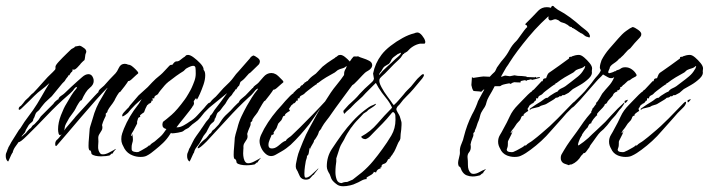

<svg xmlns="http://www.w3.org/2000/svg" viewBox="-49 -528 2466 668"><path d="M-21 34Q-29 28 -29 15Q-29 9 -28 6Q-26 1 -24.5 -2.5Q-23 -6 -22 -10Q-20 -12 -20 -15Q-17 -20 -14.5 -24.5Q-12 -29 -10 -33L17 -76Q18 -77 20 -79.5Q22 -82 22 -82L36 -104L66 -145Q80 -165 95 -191.5Q110 -218 123 -239Q109 -226 95.5 -216Q82 -206 71 -195Q67 -191 53.5 -177.5Q40 -164 25 -150Q21 -146 18 -146Q16 -146 16 -149Q16 -156 24 -160Q33 -170 35.5 -174Q38 -178 45 -184Q50 -188 55.5 -194.5Q61 -201 67 -205Q71 -209 81.5 -220.5Q92 -232 102.5 -244Q113 -256 117 -260Q140 -282 142.5 -285.5Q145 -289 144 -296Q144 -301 156 -314Q168 -327 181.5 -340Q195 -353 198 -356Q200 -358 205.5 -360.5Q211 -363 212 -366L228 -369Q234 -368 244.5 -360Q255 -352 249 -341Q248 -340 247 -330Q246 -320 244 -318Q243 -318 236.5 -311.5Q230 -305 230 -304Q218 -290 212.5 -287Q207 -284 206 -286Q205 -288 204 -288Q204 -288 204 -286Q204 -284 202 -279Q199 -277 196.5 -273.5Q194 -270 192 -266H189Q188 -262 185.5 -259.5Q183 -257 181 -254L176 -246L168 -238L131 -193Q129 -191 117.5 -180.5Q106 -170 104 -167Q100 -162 95.5 -156.5Q91 -151 87 -145Q83 -141 79.5 -138.5Q76 -136 74 -130Q73 -128 71 -121.5Q69 -115 67 -115Q67 -107 61.5 -103Q56 -99 51 -93L41 -76L38 -68L27 -55L26 -52L42 -66Q42 -67 47.5 -73Q53 -79 53 -79Q59 -82 61.5 -87Q64 -92 71 -96L85 -111L93 -123Q104 -134 115 -145Q126 -156 137 -167Q137 -169 144.5 -176Q152 -183 154 -182Q155 -189 163.5 -194.5Q172 -200 176 -204Q187 -215 198 -225Q209 -235 220 -245Q225 -249 236.5 -259.5Q248 -270 259 -270Q270 -270 275 -257Q277 -253 277 -246Q277 -233 263 -222Q249 -211 235 -179Q232 -181 224.5 -169Q217 -157 215 -152Q210 -142 204 -134.5Q198 -127 192 -118Q177 -93 176.5 -86Q176 -79 174 -74Q182 -85 192 -96Q202 -107 210 -117Q210 -118 222.5 -131.5Q235 -145 251 -162.5Q267 -180 279.5 -193.5Q292 -207 293 -207Q294 -214 301.5 -220Q309 -226 313 -230Q333 -253 353 -273Q358 -278 364.5 -292Q371 -306 385 -306Q391 -306 397 -303Q401 -303 405 -301Q408 -300 415.5 -293.5Q423 -287 428.5 -280.5Q434 -274 431 -272Q427 -268 425 -267Q421 -264 411.5 -254.5Q402 -245 397 -246Q397 -246 393 -239.5Q389 -233 369 -208Q366 -209 358.5 -196Q351 -183 349 -178Q343 -168 336.5 -160Q330 -152 325 -142V-141Q325 -138 323 -136.5Q321 -135 319 -133V-125Q318 -123 313.5 -113.5Q309 -104 306 -93Q309 -82 305 -75Q301 -68 296.5 -61Q292 -54 293 -44Q294 -39 292.5 -21Q291 -3 301 7Q303 9 309 9Q319 9 331 2.5Q343 -4 347 -6L353 -10Q355 -8 353 -8Q352 -7 347.5 -1.5Q343 4 344 6Q340 6 340 6L332 13Q328 14 319.5 15Q311 16 302 16Q292 16 283 14Q274 12 270 8Q268 4 268.5 3Q269 2 267 -2Q264 -7 263 -5Q262 -3 260 -10Q259 -13 259 -21Q259 -33 260.5 -47.5Q262 -62 262 -67Q262 -80 266 -91.5Q270 -103 273 -114Q284 -156 306 -190Q311 -198 315.5 -206.5Q320 -215 325 -222H324Q308 -206 284 -179Q260 -152 234 -121.5Q208 -91 185 -64Q162 -37 148 -21Q147 -20 146 -20Q143 -20 143 -27Q143 -38 152 -44Q159 -51 163 -58Q164 -58 164 -59Q164 -60 165 -61Q158 -54 155 -63Q154 -67 153.5 -70.5Q153 -74 153 -78Q153 -101 163 -127Q173 -153 182 -167Q190 -181 198.5 -195Q207 -209 217 -220L219 -225L220 -226Q214 -225 210.5 -220.5Q207 -216 204 -212Q200 -208 195.5 -203.5Q191 -199 186 -195Q151 -165 114 -126Q77 -87 45 -56Q21 -32 16 -34Q10 -26 3.5 -16.5Q-3 -7 -5 3Q-6 3 -10 11Q-14 19 -17 26.5Q-20 34 -21 34Z M682 -171Q685 -171 683 -166.5Q681 -162 681 -160L648 -119Q640 -109 630 -102.5Q620 -96 611 -87Q608 -83 601 -80Q594 -77 590 -73Q586 -69 570.5 -66.5Q555 -64 549 -64Q548 -64 546 -66L542 -60Q532 -44 518.5 -31Q505 -18 491 -7Q484 -1 476.5 4.5Q469 10 461 14Q453 18 440 18Q426 18 413 13Q394 6 384 -11Q380 -18 376.5 -26Q373 -34 373 -44Q373 -55 376 -63.5Q379 -72 382 -80Q400 -124 431 -163Q433 -165 436.5 -171Q440 -177 444 -183Q439 -179 432.5 -173.5Q426 -168 421 -163Q415 -156 411.5 -153Q408 -150 400 -140Q398 -136 389 -129.5Q380 -123 378 -123Q375 -123 376.5 -128.5Q378 -134 394 -150Q397 -152 399 -155Q401 -158 403 -161L433 -196L465 -225Q470 -230 480.5 -241.5Q491 -253 510 -268Q515 -272 525.5 -283.5Q536 -295 540 -299Q545 -304 550 -302L554 -307Q560 -315 566 -314.5Q572 -314 579 -320L588 -327H589V-328Q594 -330 596.5 -333.5Q599 -337 605 -337Q613 -337 625 -328Q637 -319 647 -308.5Q657 -298 659 -290Q659 -288 659 -287Q659 -286 660 -284Q665 -279 665 -266Q665 -251 659 -233.5Q653 -216 646.5 -201.5Q640 -187 636 -181Q636 -181 634.5 -184.5Q633 -188 630 -183L625 -176L626 -168L624 -161H623Q620 -155 611.5 -144Q603 -133 591 -118Q585 -111 578 -102Q571 -93 565 -85H568Q578 -85 590.5 -92Q603 -99 611 -105Q625 -113 636.5 -125.5Q648 -138 661 -152Q665 -157 668 -160.5Q671 -164 675 -168Q678 -171 682 -171ZM518 -104Q529 -112 548 -128.5Q567 -145 594 -182Q598 -187 607 -202.5Q616 -218 618 -223Q623 -234 627.5 -246.5Q632 -259 632 -272Q632 -286 631 -292.5Q630 -299 623 -299Q615 -299 598 -289L590 -281Q564 -265 538 -244Q537 -243 535.5 -242.5Q534 -242 534 -240Q532 -240 524 -231Q516 -222 509 -213Q502 -204 502 -203Q500 -199 493.5 -196Q487 -193 488 -186H481L483 -178H478V-177Q478 -170 471 -168Q469 -166 469 -168Q468 -165 466.5 -164.5Q465 -164 463 -162L457 -150L452 -137Q451 -137 444.5 -132Q438 -127 438 -126L439 -121Q432 -120 431 -115Q430 -110 428 -105V-98L415 -73L409 -63Q408 -62 407 -59Q406 -56 407 -56V-55H409L410 -63Q412 -59 413 -50.5Q414 -42 413 -37Q412 -33 410.5 -27.5Q409 -22 409 -17V-9Q409 -2 418 0Q427 2 432 1Q434 0 443.5 -5Q453 -10 461.5 -15.5Q470 -21 469 -23L470 -22H473Q475 -27 482 -31Q489 -35 493 -39Q500 -45 507.5 -51.5Q515 -58 520 -65L530 -79Q516 -82 516 -94Q516 -98 518 -104Z M610 34Q602 28 602 15Q602 9 603 6Q605 1 606.5 -2.5Q608 -6 609 -10L612 -15L621 -33Q626 -44 634 -55Q642 -66 649 -76Q649 -77 651 -79.5Q653 -82 653 -82L668 -104Q672 -109 676.5 -114Q681 -119 682 -125L683 -126Q686 -128 690.5 -134.5Q695 -141 697 -145Q708 -159 718.5 -173Q729 -187 739 -201L741 -204L687 -160Q678 -153 669 -143.5Q660 -134 650 -125Q643 -119 640 -119Q638 -119 638 -122Q638 -128 647 -135Q654 -140 658 -145.5Q662 -151 669 -157Q674 -161 681.5 -171Q689 -181 694 -185Q701 -190 711.5 -202.5Q722 -215 728 -221Q754 -245 763 -258Q772 -271 782 -281L817 -321Q820 -324 824 -330L832 -335Q838 -334 848.5 -326Q859 -318 853 -306Q853 -305 845 -297.5Q837 -290 829 -282Q821 -274 819 -273Q817 -273 817 -272Q800 -252 794 -248Q788 -244 787.5 -243Q787 -242 783 -230Q780 -228 777.5 -224.5Q775 -221 773 -217H770Q769 -213 766.5 -210.5Q764 -208 762 -205L757 -197L749 -189L742 -179Q740 -176 738.5 -173Q737 -170 735 -167Q731 -162 726.5 -156.5Q722 -151 718 -145Q715 -141 711 -138.5Q707 -136 705 -130Q704 -128 702 -121.5Q700 -115 698 -115Q698 -107 692.5 -103Q687 -99 682 -93L673 -76L669 -68L659 -55L650 -38Q645 -28 636.5 -18Q628 -8 626 3Q625 3 621.5 11Q618 19 614.5 26.5Q611 34 610 34ZM837 44Q833 45 825 46Q817 47 808 47Q798 47 788.5 45Q779 43 775 39Q773 35 773.5 34Q774 33 772 29Q768 23 767.5 25Q767 27 765 21Q764 18 764 10Q764 -2 765.5 -16.5Q767 -31 767 -36Q767 -49 770.5 -60.5Q774 -72 777 -83Q782 -104 791 -123Q800 -142 810 -160Q818 -174 827 -188.5Q836 -203 847 -216L849 -220Q844 -219 840 -214.5Q836 -210 833 -206Q830 -202 825 -197Q820 -192 815 -188Q779 -155 740.5 -112.5Q702 -70 670 -36Q646 -12 640 -12Q636 -12 643.5 -23Q651 -34 668 -47Q668 -47 673.5 -53.5Q679 -60 679 -61Q685 -64 687.5 -69.5Q690 -75 697 -79L712 -95L720 -107Q729 -121 741.5 -132Q754 -143 765 -156Q766 -157 773.5 -164.5Q781 -172 782 -172Q784 -179 792.5 -185.5Q801 -192 805 -196L829 -221L830 -222L832 -221L831 -222Q833 -227 839.5 -231.5Q846 -236 850 -240Q855 -245 867 -259.5Q879 -274 895 -274Q903 -274 910 -270Q913 -269 920.5 -262Q928 -255 933.5 -249Q939 -243 936 -241Q932 -237 930 -236Q926 -233 916.5 -224Q907 -215 902 -216Q902 -216 897.5 -209Q893 -202 873 -177Q871 -179 863.5 -166Q856 -153 853 -148Q848 -137 841.5 -129.5Q835 -122 829 -112V-110Q829 -107 827 -105.5Q825 -104 823 -102V-95Q823 -92 818.5 -82.5Q814 -73 811 -62Q814 -51 810 -44Q806 -37 801.5 -30.5Q797 -24 798 -13Q798 -11 797.5 -6Q797 -1 797 6Q797 14 799 23Q801 32 806 37Q809 40 814 40Q824 40 836 33.5Q848 27 852 25L858 21Q858 22 858 22Q857 24 852 29.5Q847 35 848 37Q845 37 845 37Z M1029 93Q1024 97 1015 97Q1002 97 995 87L989 74Q987 68 983.5 63Q980 58 980 51Q980 43 982 35.5Q984 28 985 21Q988 7 994 -7.5Q1000 -22 1005 -35Q1015 -60 1028 -83.5Q1041 -107 1054 -131L1066 -152L1061 -145Q1052 -132 1044 -120Q1036 -108 1027 -96Q1012 -77 995.5 -58.5Q979 -40 962 -24Q955 -18 947 -12Q939 -6 930 -1Q922 3 912.5 9Q903 15 894 15Q884 15 875 7Q866 -1 861 -11Q858 -17 856 -23.5Q854 -30 854 -38Q855 -50 860 -60Q865 -70 870 -80Q883 -103 898.5 -123.5Q914 -144 932 -163Q935 -167 943.5 -176.5Q952 -186 960.5 -194.5Q969 -203 972 -203Q970 -205 972 -205Q975 -208 982 -215Q989 -222 993 -222Q994 -224 997 -228Q1000 -232 1003 -232V-231Q1004 -233 1005.5 -235Q1007 -237 1009 -237Q1009 -239 1010 -239L1012 -242H1015Q1017 -246 1021 -246L1025 -251Q1030 -257 1037 -262.5Q1044 -268 1050 -272L1073 -296Q1090 -310 1106 -320L1117 -327V-328Q1122 -330 1125.5 -333.5Q1129 -337 1135 -337Q1142 -337 1151 -330Q1160 -323 1168 -314Q1171 -319 1175 -324Q1179 -329 1181 -331Q1182 -332 1188.5 -331.5Q1195 -331 1195 -332H1197Q1202 -329 1213.5 -325.5Q1225 -322 1235.5 -316.5Q1246 -311 1246 -301Q1246 -297 1243 -292Q1239 -286 1232.5 -282.5Q1226 -279 1221 -275L1212 -266Q1208 -262 1195 -248Q1182 -234 1177 -232Q1177 -232 1166.5 -218Q1156 -204 1142.5 -185.5Q1129 -167 1118 -152Q1107 -137 1106 -135Q1096 -120 1087 -109Q1078 -98 1070 -84Q1069 -80 1066 -77Q1063 -74 1061 -71L1058 -62Q1057 -59 1051.5 -50Q1046 -41 1044 -40Q1043 -33 1036.5 -23.5Q1030 -14 1031 -10L1029 -13L1028 -12Q1027 -8 1025.5 2.5Q1024 13 1019 14V16Q1019 20 1017.5 24Q1016 28 1015 32Q1014 36 1012 50.5Q1010 65 1010 76Q1010 90 1014 90Q1022 91 1033.5 81Q1045 71 1051 65L1058 58Q1059 59 1058 60Q1057 62 1050 70Q1043 78 1043 80Q1040 80 1040 81ZM902 -12Q911 -13 924.5 -25Q938 -37 945 -38Q948 -44 955 -48.5Q962 -53 966 -57L995 -85Q1016 -106 1039 -129.5Q1062 -153 1082 -175L1102 -206Q1110 -218 1124 -235Q1138 -252 1148 -267Q1148 -271 1148.5 -275.5Q1149 -280 1152 -286Q1154 -288 1155 -291Q1156 -294 1157 -297V-298H1156Q1150 -292 1141.5 -290Q1133 -288 1126 -284L1116 -276Q1101 -268 1086 -259Q1071 -250 1057 -239Q1053 -239 1053 -235Q1051 -235 1040.5 -227Q1030 -219 1020.5 -211.5Q1011 -204 1011 -203Q1007 -199 1000 -196Q993 -193 993 -186H987V-178H982V-177Q981 -175 978.5 -172Q976 -169 973 -168Q972 -167 972 -168H971Q970 -165 968.5 -164.5Q967 -164 965 -162L957 -150H956L960 -142Q958 -142 951 -137Q944 -132 944 -131H943V-126Q936 -125 934.5 -120Q933 -115 930 -110L919 -98L913 -82L906 -72Q905 -71 903.5 -68Q902 -65 903 -65V-64Q905 -64 902.5 -61Q900 -58 896 -59Q895 -55 890 -44Q885 -33 885 -24Q885 -9 902 -12Z M1125 115Q1119 111 1113 105.5Q1107 100 1104 94L1098 78Q1094 72 1091 65Q1088 58 1088 51Q1088 17 1105.5 -9.5Q1123 -36 1141 -61Q1158 -84 1177.5 -105.5Q1197 -127 1219 -144Q1227 -150 1234 -155Q1241 -160 1250 -163L1258 -167L1259 -165Q1254 -159 1247 -155Q1240 -151 1233 -146L1227 -140L1216 -133L1206 -122Q1199 -115 1192 -107.5Q1185 -100 1179 -92Q1175 -86 1172 -83Q1165 -73 1159 -63Q1153 -53 1148 -42Q1144 -35 1140 -28.5Q1136 -22 1133 -14L1121 23V34Q1120 40 1119 50Q1118 60 1118 71Q1118 85 1122.5 97Q1127 109 1140 109Q1147 105 1159 105L1178 97L1211 71Q1232 53 1249 32.5Q1266 12 1281 -9Q1298 -32 1312.5 -56.5Q1327 -81 1327 -112Q1327 -119 1326.5 -126Q1326 -133 1321 -137Q1320 -138 1319 -138Q1316 -138 1314 -135Q1312 -132 1310 -130Q1297 -114 1282.5 -99Q1268 -84 1254 -70Q1247 -63 1239.5 -55Q1232 -47 1223 -44H1221Q1217 -44 1212.5 -46.5Q1208 -49 1208 -53Q1240 -70 1264 -98Q1288 -126 1313 -151Q1313 -152 1315 -154Q1306 -173 1292.5 -189Q1279 -205 1268 -223L1259 -239Q1257 -239 1257 -238L1251 -232Q1244 -225 1237 -218Q1230 -211 1223 -204Q1213 -192 1199.5 -180.5Q1186 -169 1175 -157Q1172 -153 1164 -146.5Q1156 -140 1150 -133L1149 -132Q1148 -132 1146.5 -136.5Q1145 -141 1146 -143L1164 -163Q1176 -174 1184.5 -182Q1193 -190 1203 -202Q1211 -211 1220 -219.5Q1229 -228 1238 -236Q1241 -239 1245.5 -243Q1250 -247 1251 -251L1252 -254L1249 -272Q1256 -308 1278 -337Q1290 -353 1310 -368.5Q1330 -384 1352 -396Q1374 -408 1392 -412Q1394 -413 1397 -414Q1400 -415 1403 -415Q1411 -415 1419.5 -404.5Q1428 -394 1430 -386Q1432 -379 1428 -376H1412Q1387 -371 1368 -349Q1368 -349 1366.5 -348Q1365 -347 1360 -344H1358Q1358 -340 1354 -340L1351 -336Q1346 -327 1338 -320Q1330 -313 1322 -305L1291 -273Q1287 -269 1279.5 -262.5Q1272 -256 1271 -251Q1269 -242 1278 -225Q1287 -208 1299.5 -191.5Q1312 -175 1317 -167Q1318 -166 1320 -163.5Q1322 -161 1322 -162V-163Q1331 -171 1339 -180.5Q1347 -190 1355 -199Q1361 -207 1367.5 -213.5Q1374 -220 1381 -227L1399 -249Q1403 -254 1407.5 -258Q1412 -262 1416 -266Q1420 -270 1423 -270Q1426 -270 1426 -267Q1426 -263 1420 -255L1389 -218Q1378 -205 1365.5 -193Q1353 -181 1343 -167Q1340 -163 1336.5 -160Q1333 -157 1331 -152Q1331 -151 1330.5 -150.5Q1330 -150 1330 -149Q1330 -144 1335 -136Q1340 -128 1342 -123L1347 -106Q1348 -103 1348 -99.5Q1348 -96 1348 -93Q1348 -85 1347 -77.5Q1346 -70 1345 -62Q1345 -58 1344.5 -54Q1344 -50 1344 -46Q1343 -41 1340 -37Q1337 -33 1335 -28Q1331 -19 1327 -9.5Q1323 0 1317 8Q1316 11 1313 13.5Q1310 16 1310 20L1307 19V24Q1301 25 1299.5 29.5Q1298 34 1294 38Q1291 41 1286.5 42Q1282 43 1279 47L1278 54H1274L1276 57H1275V58Q1264 60 1260 70Q1260 72 1259 72L1252 70V69Q1251 76 1238.5 82.5Q1226 89 1226 91L1227 95Q1218 95 1207.5 101Q1197 107 1189 110Q1182 114 1169 117Q1156 120 1145 120Q1133 120 1125 115ZM1271 -267V-268Q1282 -282 1298 -296Q1314 -310 1327 -323Q1332 -328 1338 -332.5Q1344 -337 1346 -343V-344H1343Q1341 -342 1335 -340L1320 -329Q1314 -324 1311.5 -317.5Q1309 -311 1304 -306L1289 -297Q1284 -293 1281 -286.5Q1278 -280 1273 -275Q1272 -274 1270.5 -270.5Q1269 -267 1271 -267Z M1621 82Q1617 83 1610 84.5Q1603 86 1595 86Q1585 86 1574.5 82Q1564 78 1557 65Q1555 61 1555 60Q1555 59 1553 55Q1549 50 1548.5 51.5Q1548 53 1546 47Q1543 39 1547.5 23Q1552 7 1551 0Q1550 -13 1556.5 -27.5Q1563 -42 1565 -53Q1570 -73 1577 -92Q1584 -111 1593 -129Q1600 -141 1606 -155Q1612 -169 1614 -176L1635 -215Q1637 -217 1636 -216.5Q1635 -216 1633 -216Q1632 -216 1629.5 -212.5Q1627 -209 1625 -209H1623Q1621 -210 1610.5 -210.5Q1600 -211 1598 -212Q1593 -220 1591 -232L1593 -260Q1595 -259 1595.5 -258Q1596 -257 1598 -257Q1599 -257 1607.5 -258.5Q1616 -260 1624 -261Q1632 -262 1633 -262Q1635 -262 1643 -261.5Q1651 -261 1655 -261Q1663 -270 1672 -278Q1674 -280 1677.5 -288Q1681 -296 1682 -296Q1688 -304 1690.5 -308Q1693 -312 1700 -320Q1714 -336 1723.5 -354Q1733 -372 1748 -386Q1751 -389 1759 -400.5Q1767 -412 1775 -422.5Q1783 -433 1785 -433V-435Q1785 -440 1781 -441Q1777 -442 1780 -446Q1788 -454 1802.5 -468.5Q1817 -483 1824 -491Q1836 -503 1853 -503Q1866 -503 1875 -497.5Q1884 -492 1881 -490Q1832 -450 1790 -399.5Q1748 -349 1724 -311L1719 -303Q1717 -300 1715.5 -298Q1714 -296 1712 -293L1704 -279L1695 -263L1694 -261H1695Q1697 -261 1702 -263Q1707 -265 1709 -265Q1711 -265 1716 -264Q1721 -263 1723 -263H1726Q1728 -263 1733.5 -264.5Q1739 -266 1741 -266Q1743 -266 1746.5 -265Q1750 -264 1753 -264Q1759 -264 1767 -263.5Q1775 -263 1781 -262Q1782 -262 1783 -261Q1784 -260 1785 -260Q1787 -260 1798 -259.5Q1809 -259 1811 -259Q1814 -259 1816 -261Q1816 -258 1817 -257Q1819 -259 1822 -259Q1825 -259 1828 -260Q1828 -260 1829 -259Q1830 -258 1829 -257Q1822 -255 1813 -252.5Q1804 -250 1802 -250Q1801 -250 1800.5 -251Q1800 -252 1798 -252Q1797 -252 1792 -250.5Q1787 -249 1784 -249Q1783 -248 1783 -246Q1782 -246 1780.5 -247.5Q1779 -249 1777 -249Q1776 -249 1771.5 -248Q1767 -247 1763 -246Q1762 -245 1762 -241Q1757 -241 1748.5 -241.5Q1740 -242 1740 -242L1734 -240Q1734 -240 1732 -239Q1730 -238 1728 -236Q1727 -236 1725.5 -237Q1724 -238 1722 -238Q1721 -238 1711.5 -236Q1702 -234 1697 -232Q1696 -231 1693.5 -229.5Q1691 -228 1689 -228H1672Q1668 -221 1667.5 -219.5Q1667 -218 1663 -211L1652 -192Q1646 -181 1644.5 -175Q1643 -169 1641 -163Q1639 -157 1631 -146Q1624 -136 1621.5 -125.5Q1619 -115 1617 -110Q1612 -99 1610 -91.5Q1608 -84 1603 -74V-72Q1603 -70 1601.5 -68.5Q1600 -67 1598 -65V-57Q1598 -55 1594 -45.5Q1590 -36 1588 -25Q1589 -22 1589 -16Q1589 -5 1582.5 2.5Q1576 10 1578 24Q1579 28 1579 46.5Q1579 65 1589 74Q1592 77 1598 77Q1608 77 1619.5 70.5Q1631 64 1635 63L1641 60Q1641 61 1641 61Q1640 62 1635.5 67.5Q1631 73 1632 75Q1629 75 1629 75Z M1763 14Q1755 18 1741 18Q1728 18 1715 13Q1698 6 1691 -11Q1688 -16 1686 -22Q1684 -28 1684 -35Q1684 -48 1690.5 -58.5Q1697 -69 1702 -79Q1715 -102 1724.5 -123Q1734 -144 1753 -163Q1756 -166 1766.5 -177Q1777 -188 1787.5 -198.5Q1798 -209 1801 -209Q1800 -210 1803.5 -213Q1807 -216 1808 -216L1836 -246L1837 -245Q1839 -245 1840 -249.5Q1841 -254 1845 -255L1851 -256L1854 -264Q1857 -272 1860.5 -274.5Q1864 -277 1870 -281L1897 -300L1930 -324Q1932 -326 1931 -327.5Q1930 -329 1933 -330Q1941 -331 1941 -331Q1941 -331 1941 -332Q1946 -334 1952.5 -335.5Q1959 -337 1965 -337Q1973 -337 1983.5 -328Q1994 -319 2002.5 -308.5Q2011 -298 2011 -290L2010 -280Q2013 -268 1999.5 -255Q1986 -242 1969.5 -232.5Q1953 -223 1944 -218L1929 -205L1914 -197H1908L1902 -192Q1902 -194 1899 -194Q1893 -188 1886 -188H1885Q1881 -184 1876 -181Q1871 -178 1866 -175L1851 -166Q1847 -164 1842.5 -163Q1838 -162 1833 -160L1826 -156L1801 -150L1798 -148Q1795 -145 1794 -147Q1793 -149 1795.5 -150.5Q1798 -152 1799 -153Q1807 -159 1816 -164.5Q1825 -170 1833 -175Q1838 -178 1844 -183Q1850 -188 1857 -188Q1858 -190 1865 -195Q1872 -200 1880 -204.5Q1888 -209 1890 -209Q1891 -209 1891 -210Q1896 -217 1904 -220.5Q1912 -224 1918 -228L1939 -244Q1950 -252 1962.5 -262.5Q1975 -273 1982 -286Q1984 -288 1985 -291Q1986 -294 1987 -297V-298H1985Q1979 -292 1971 -290Q1963 -288 1955 -284L1946 -276Q1931 -268 1916 -259Q1901 -250 1887 -239Q1883 -239 1883 -235Q1881 -235 1870 -227Q1859 -219 1849.5 -211.5Q1840 -204 1840 -203Q1837 -199 1830 -196Q1823 -193 1823 -186H1816V-178H1812V-177Q1811 -175 1808.5 -172Q1806 -169 1803 -168Q1801 -166 1801 -168Q1800 -165 1798 -164.5Q1796 -164 1794 -162L1787 -150H1786L1789 -142Q1788 -142 1781 -137Q1774 -132 1774 -131H1773V-126Q1766 -125 1764.5 -120Q1763 -115 1760 -110L1749 -98L1739 -83L1731 -73Q1730 -72 1728.5 -68.5Q1727 -65 1729 -65H1730L1733 -73Q1735 -69 1728 -56Q1721 -43 1719 -38Q1718 -36 1718 -33Q1718 -30 1718 -28Q1718 -21 1717 -17L1715 -11Q1715 -10 1714.5 -9.5Q1714 -9 1714 -8Q1714 -1 1722.5 0.5Q1731 2 1736 1Q1739 0 1749 -5Q1759 -10 1768 -15.5Q1777 -21 1777 -23L1778 -22H1781Q1785 -27 1792 -31Q1799 -35 1804 -39Q1820 -51 1836 -65Q1864 -88 1891.5 -116Q1919 -144 1943 -169Q1948 -174 1950 -174Q1952 -174 1952 -171Q1952 -168 1949 -163Q1946 -157 1934.5 -146.5Q1923 -136 1909 -119L1868 -73Q1852 -54 1834 -37.5Q1816 -21 1797 -7Q1789 -1 1780.5 4.5Q1772 10 1763 14ZM1959 -172Q1957 -172 1957 -176Q1957 -180 1959 -180Q1960 -180 1963 -181.5Q1966 -183 1967 -183Q1968 -183 1968 -182Q1968 -181 1964 -176.5Q1960 -172 1959 -172ZM2001 -397Q2000 -397 2000 -398Q1998 -399 1995.5 -399.5Q1993 -400 1990 -401Q1986 -403 1981 -407.5Q1976 -412 1971 -413Q1971 -413 1970.5 -413Q1970 -413 1970 -414Q1966 -416 1955.5 -423.5Q1945 -431 1941 -431Q1941 -431 1941 -432Q1941 -433 1940 -433V-434Q1934 -434 1930 -438Q1926 -442 1921 -444Q1917 -447 1912.5 -448Q1908 -449 1903 -451Q1899 -453 1896.5 -455.5Q1894 -458 1890 -459Q1886 -461 1883 -461Q1879 -461 1874.5 -459Q1870 -457 1866 -457Q1862 -457 1860 -461Q1858 -465 1859 -465Q1859 -465 1859.5 -474.5Q1860 -484 1864 -495Q1867 -498 1869 -503.5Q1871 -509 1876 -507Q1878 -506 1878.5 -505Q1879 -504 1880 -503L1892 -494Q1915 -482 1935 -467Q1955 -452 1974 -435Q1981 -429 1988 -424Q1995 -419 2000 -412Q2005 -403 2003 -400Q2001 -397 2001 -397Z M1931 47Q1924 45 1915 41.5Q1906 38 1903 29Q1902 27 1902 21Q1902 13 1906 7Q1910 1 1913 -5Q1923 -22 1934.5 -38Q1946 -54 1958 -70Q1966 -81 1974 -93Q1982 -105 1990 -115Q1990 -115 1993 -119Q1996 -123 2009 -138H2008Q2008 -142 2009 -142Q2012 -145 2012 -150Q2015 -152 2019.5 -159Q2024 -166 2026 -166L2024 -169Q2030 -174 2036 -184.5Q2042 -195 2046 -202Q2057 -216 2068.5 -228.5Q2080 -241 2087 -257L2088 -259H2087Q2083 -256 2077 -256Q2072 -256 2066.5 -259Q2061 -262 2056 -265L2049 -269Q2044 -263 2038 -257.5Q2032 -252 2026 -245L1970 -181L1948 -158Q1943 -153 1939 -153Q1935 -153 1935 -156Q1935 -160 1943 -168Q1954 -179 1965 -189.5Q1976 -200 1986 -211Q1994 -221 2002 -230.5Q2010 -240 2017 -250Q2023 -258 2030 -265.5Q2037 -273 2041 -282V-283Q2041 -285 2039.5 -287.5Q2038 -290 2038 -293Q2038 -299 2040 -306.5Q2042 -314 2044 -319Q2055 -340 2070.5 -358Q2086 -376 2102 -394Q2108 -401 2115 -408Q2122 -415 2129 -420L2142 -429L2152 -434Q2159 -433 2171.5 -424Q2184 -415 2182 -407Q2182 -402 2172.5 -392.5Q2163 -383 2159 -378L2144 -360L2136 -354L2124 -341Q2121 -337 2117.5 -334Q2114 -331 2111 -328Q2109 -324 2105 -324Q2101 -317 2086.5 -307.5Q2072 -298 2072 -290Q2071 -289 2068 -281Q2065 -273 2072 -273V-274H2073Q2075 -274 2082 -276.5Q2089 -279 2089 -280H2092Q2095 -283 2098.5 -284Q2102 -285 2105 -286Q2109 -288 2111.5 -290Q2114 -292 2118 -293Q2121 -294 2127 -294Q2139 -294 2149.5 -286.5Q2160 -279 2165 -269L2166 -267Q2166 -264 2163 -262L2150 -255L2142 -249L2136 -247L2122 -234L2121 -233Q2118 -233 2118 -231Q2114 -225 2110 -225H2109V-220Q2108 -219 2106 -216.5Q2104 -214 2102 -214Q2099 -214 2099 -213H2098L2099 -210Q2092 -208 2088 -204Q2085 -201 2084 -198Q2083 -195 2081 -193Q2078 -189 2071 -182Q2064 -175 2063 -171Q2063 -170 2062 -170V-169L2055 -165Q2055 -161 2048 -153.5Q2041 -146 2034.5 -139.5Q2028 -133 2028 -130L2029 -127H2028Q2024 -124 2016 -114Q2008 -104 2008 -99H2007Q2007 -99 2003.5 -97.5Q2000 -96 1995 -84Q1992 -82 1983.5 -71Q1975 -60 1975 -56Q1975 -55 1974 -55Q1969 -48 1964.5 -35Q1960 -22 1964 -22Q1981 -33 1998 -48Q2012 -62 2027.5 -76Q2043 -90 2057 -104Q2067 -115 2078.5 -127.5Q2090 -140 2100 -150L2119 -168Q2122 -171 2123 -171Q2125 -171 2120 -163Q2115 -155 2113 -153Q2106 -146 2099.5 -136.5Q2093 -127 2088 -122Q2079 -113 2071.5 -102.5Q2064 -92 2055 -83Q2052 -79 2048 -76Q2044 -73 2040 -69Q2033 -62 2026.5 -52.5Q2020 -43 2014 -35Q2012 -32 2007 -25.5Q2002 -19 2002 -16L2001 -15L1990 0Q1986 5 1983.5 4.5Q1981 4 1978 9L1973 14Q1961 35 1940 44Q1939 44 1935 44.5Q1931 45 1931 47ZM2127 -170Q2124 -170 2124 -174Q2124 -178 2127 -178Q2128 -178 2130.5 -179.5Q2133 -181 2134 -181Q2135 -181 2135 -180Q2135 -178 2131.5 -174Q2128 -170 2127 -170Z M2149 14Q2141 18 2127 18Q2114 18 2101 13Q2084 6 2077 -11Q2074 -16 2072 -22Q2070 -28 2070 -35Q2070 -48 2076.5 -58.5Q2083 -69 2088 -79Q2101 -102 2110.5 -123Q2120 -144 2139 -163Q2142 -166 2152.5 -177Q2163 -188 2173.5 -198.5Q2184 -209 2187 -209Q2186 -210 2189.5 -213Q2193 -216 2194 -216L2222 -246L2223 -245Q2225 -245 2226 -249.5Q2227 -254 2231 -255L2237 -256L2240 -264Q2243 -272 2246.5 -274.5Q2250 -277 2256 -281L2283 -300L2316 -324Q2318 -326 2317 -327.5Q2316 -329 2319 -330Q2327 -331 2327 -331Q2327 -331 2327 -332Q2332 -334 2338.5 -335.5Q2345 -337 2351 -337Q2359 -337 2369.5 -328Q2380 -319 2388.5 -308.5Q2397 -298 2397 -290L2396 -280Q2399 -268 2385.5 -255Q2372 -242 2355.5 -232.5Q2339 -223 2330 -218L2315 -205L2300 -197H2294L2288 -192Q2288 -194 2285 -194Q2279 -188 2272 -188H2271Q2267 -184 2262 -181Q2257 -178 2252 -175L2237 -166Q2233 -164 2228.5 -163Q2224 -162 2219 -160L2212 -156L2187 -150L2184 -148Q2181 -145 2180 -147Q2179 -149 2181.5 -150.5Q2184 -152 2185 -153Q2193 -159 2202 -164.5Q2211 -170 2219 -175Q2224 -178 2230 -183Q2236 -188 2243 -188Q2244 -190 2251 -195Q2258 -200 2266 -204.5Q2274 -209 2276 -209Q2277 -209 2277 -210Q2282 -217 2290 -220.5Q2298 -224 2304 -228L2325 -244Q2336 -252 2348.5 -262.5Q2361 -273 2368 -286Q2370 -288 2371 -291Q2372 -294 2373 -297V-298H2371Q2365 -292 2357 -290Q2349 -288 2341 -284L2332 -276Q2317 -268 2302 -259Q2287 -250 2273 -239Q2269 -239 2269 -235Q2267 -235 2256 -227Q2245 -219 2235.5 -211.5Q2226 -204 2226 -203Q2223 -199 2216 -196Q2209 -193 2209 -186H2202V-178H2198V-177Q2197 -175 2194.5 -172Q2192 -169 2189 -168Q2187 -166 2187 -168Q2186 -165 2184 -164.5Q2182 -164 2180 -162L2173 -150H2172L2175 -142Q2174 -142 2167 -137Q2160 -132 2160 -131H2159V-126Q2152 -125 2150.5 -120Q2149 -115 2146 -110L2135 -98L2125 -83L2117 -73Q2116 -72 2114.5 -68.5Q2113 -65 2115 -65H2116L2119 -73Q2121 -69 2114 -56Q2107 -43 2105 -38Q2104 -36 2104 -33Q2104 -30 2104 -28Q2104 -21 2103 -17L2101 -11Q2101 -10 2100.5 -9.5Q2100 -9 2100 -8Q2100 -1 2108.5 0.5Q2117 2 2122 1Q2125 0 2135 -5Q2145 -10 2154 -15.5Q2163 -21 2163 -23L2164 -22H2167Q2171 -27 2178 -31Q2185 -35 2190 -39Q2206 -51 2222 -65Q2250 -88 2277.5 -116Q2305 -144 2329 -169Q2334 -174 2336 -174Q2338 -174 2338 -171Q2338 -168 2335 -163Q2332 -157 2320.5 -146.5Q2309 -136 2295 -119L2254 -73Q2238 -54 2220 -37.5Q2202 -21 2183 -7Q2175 -1 2166.5 4.5Q2158 10 2149 14ZM2345 -172Q2343 -172 2343 -176Q2343 -180 2345 -180Q2346 -180 2349 -181.5Q2352 -183 2353 -183Q2354 -183 2354 -182Q2354 -181 2350 -176.5Q2346 -172 2345 -172Z"/></svg>

Font: Cherish
Style: Regular
Weight: 400
Designer: Robert E. Leuschke
Foundry: Robert E. Leuschke
Version: Version 1.005